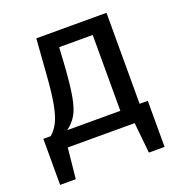

<svg xmlns="http://www.w3.org/2000/svg" viewBox="-126 -651 867 916"><g transform="rotate(-20 307.5 -193.0)"><path d="M513.3 -78.5H554.9V155.4H475.4L459.5 0H120L104.1 155.4H24.6V-78.5H62.1Q86.7 -100 101.8 -130.8Q116.9 -161.5 127.2 -216.7Q137.4 -271.8 144.1 -366.2L156.9 -540.5H513.3ZM415.4 -463.6H245.1L239.5 -372.3Q232.8 -273.3 222.8 -218.5Q212.8 -163.6 195.1 -132.6Q177.4 -101.5 145.6 -78.5H415.4Z"/></g></svg>

Font: Fira Code Fixed Retina
Style: Regular
Weight: 450
Monospace: yes
Designer: Carrois Corporate, Edenspiekermann AG, Nikita Prokopov
Foundry: Carrois Corporate, Edenspiekermann AG, Nikita Prokopov
Version: Version 5.002